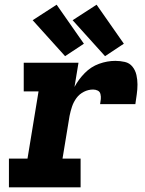

<svg xmlns="http://www.w3.org/2000/svg" viewBox="-20 -797 616 817"><path d="M18 0H323V-122H246L276 -304Q280 -324 286.5 -343.5Q293 -363 305.5 -380Q318 -397 337 -406.5Q356 -416 376 -416Q387 -416 396 -411.5Q405 -407 407.5 -396.5Q410 -386 409 -375.5Q408 -365 406 -354H556Q559 -375 562 -396Q565 -417 565 -437.5Q565 -458 560.5 -478Q556 -498 543.5 -513.5Q531 -529 511 -533.5Q491 -538 471 -538Q436 -538 401.5 -525.5Q367 -513 340.5 -486Q314 -459 297 -427L314 -530H81V-408H144L97 -122H18ZM427 -558 507 -611 391 -777 289 -711ZM257 -558 337 -611 221 -777 119 -711Z"/></svg>

Font: Iosevka Sparkle Heavy Oblique
Style: Regular
Weight: 900
Italic angle: -9°
Designer: Belleve Invis
Foundry: Belleve Invis
Version: Version 4.5.0; ttfautohint (v1.8.3)